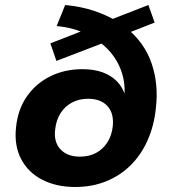

<svg xmlns="http://www.w3.org/2000/svg" viewBox="-20 -736 673 766"><path d="M280 10Q205 10 148.5 -19Q92 -48 64 -102Q36 -156 44 -228Q51 -299 87 -351Q123 -403 180.5 -431.5Q238 -460 309 -460Q356 -460 390.5 -447Q425 -434 447.5 -410.5Q470 -387 480 -353L476 -352Q482 -417 455 -474.5Q428 -532 372 -572L406 -570L205 -493L181 -563L322 -618L320 -602Q296 -614 267.5 -621.5Q239 -629 206 -632L240 -716Q304 -710 356 -692.5Q408 -675 448 -650L418 -656L572 -716L597 -646L485 -602L486 -623Q557 -565 585 -482.5Q613 -400 602 -306Q595 -235 569 -176.5Q543 -118 501 -76.5Q459 -35 403 -12.5Q347 10 280 10ZM299 -111Q335 -111 362.5 -125.5Q390 -140 408 -167.5Q426 -195 430 -233Q435 -284 408.5 -313Q382 -342 331 -342Q296 -342 267.5 -327Q239 -312 221.5 -284.5Q204 -257 200 -219Q194 -169 221.5 -140Q249 -111 299 -111Z"/></svg>

Font: Nunito Sans 8pt ExtraBold
Style: Italic
Weight: 800
Italic angle: -9°
Version: Version 3.101;gftools[0.9.27]